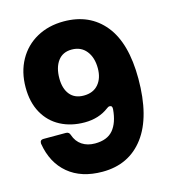

<svg xmlns="http://www.w3.org/2000/svg" viewBox="-117 -873 873 984"><g transform="rotate(-15 320.0 -381.0)"><path d="M38 -203V-207Q38 -224 56 -224H175Q192 -224 197 -207Q209 -171 237.5 -152Q266 -133 306 -133Q371 -133 402.5 -170.5Q434 -208 440 -278Q442 -298 427 -298Q419 -298 411 -291Q358 -251 283 -251Q211 -251 155 -280.5Q99 -310 67.5 -366.5Q36 -423 36 -502Q36 -584 71 -647Q106 -710 168.5 -744.5Q231 -779 311 -779Q449 -779 527.5 -682.5Q606 -586 606 -397Q606 -195 526.5 -89Q447 17 306 17Q194 17 124.5 -41Q55 -99 38 -203ZM419 -502Q419 -559 391 -594Q363 -629 314 -629Q266 -629 240.5 -594.5Q215 -560 215 -502Q215 -448 240.5 -416.5Q266 -385 314 -385Q364 -385 391.5 -417Q419 -449 419 -502Z"/></g></svg>

Font: Open Sauce Two Black
Style: Regular
Weight: 900
Designer: Alfredo Marco Pradil
Foundry: Creative Sauce Fz LLC
Version: Version 1.477